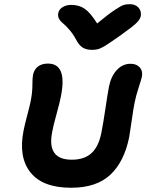

<svg xmlns="http://www.w3.org/2000/svg" viewBox="-20 -928 695 909"><path d="M595.2 -908.2Q620.1 -908.2 634.8 -892.8Q649.4 -877.4 647 -855Q645.5 -838.9 627.2 -820.3Q608.9 -801.8 543.9 -755.9Q535.2 -750 520.8 -740Q506.3 -730 500.5 -726.1Q494.6 -722.2 484.1 -715.3Q473.6 -708.5 469 -706.1Q464.4 -703.6 456.5 -700Q448.7 -696.3 443.4 -695.1Q438 -693.8 431.2 -692.9Q424.3 -691.9 417 -691.9Q388.2 -691.9 370.8 -703.1Q353.5 -714.4 339.8 -741.2Q325.7 -767.6 307.4 -788.3Q289.1 -809.1 277.6 -818.1Q266.1 -827.1 259.5 -839.1Q252.9 -851.1 255.9 -866.2Q259.3 -883.8 276.6 -894.3Q293.9 -904.8 316.9 -904.8Q354.5 -904.8 381.1 -886.5Q407.7 -868.2 439.9 -816.9Q491.2 -859.4 522.7 -880.4Q554.2 -901.4 566.4 -904.8Q578.6 -908.2 595.2 -908.2ZM316.9 -39.1Q182.1 -39.1 124.3 -111.6Q66.4 -184.1 91.8 -311Q97.2 -337.9 109.1 -383.1Q121.1 -428.2 124 -442.9Q133.3 -487.3 133.3 -522.5Q133.3 -557.6 136.2 -573.2Q141.6 -599.1 159.7 -613Q177.7 -627 207 -627Q299.8 -627 268.1 -470.2Q263.7 -446.3 247.6 -387.7Q231.4 -329.1 227.1 -303.2Q200.7 -171.9 319.8 -171.9Q379.4 -171.9 413.3 -203.1Q447.3 -234.4 460 -299.8Q469.2 -346.2 479 -413.3Q488.8 -480.5 496.1 -519Q506.3 -567.9 533.4 -596.9Q560.5 -626 598.1 -626Q626.5 -626 641.6 -609.1Q656.7 -592.3 651.9 -564.9Q648.9 -551.8 636.2 -512.7Q623.5 -473.6 617.2 -441.9Q611.8 -416 604 -360.4Q596.2 -304.7 591.8 -279.8Q568.4 -162.6 502.4 -100.8Q436.5 -39.1 316.9 -39.1Z"/></svg>

Font: Shantell Sans Irregular
Style: Italic
Weight: 600
Italic angle: -11.31°
Designer: Stephen Nixon, Anya Danilova, Shantell Martin
Foundry: Arrow Type
Version: Version 1.006;[9816181b4]